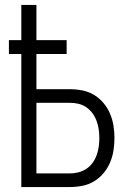

<svg xmlns="http://www.w3.org/2000/svg" viewBox="-20 -755 540 775"><path d="M66 0V-537H16V-593H66V-735H127V-593H249V-537H127V-395H262Q287 -395 312.5 -390Q338 -385 359.5 -372Q381 -359 397.5 -339.5Q414 -320 424 -296.5Q434 -273 438 -248Q442 -223 442 -198Q442 -172 438 -147Q434 -122 424 -98.5Q414 -75 397.5 -55.5Q381 -36 359.5 -23Q338 -10 312.5 -5Q287 0 262 0ZM127 -55H262Q280 -55 297 -59.5Q314 -64 328.5 -73.5Q343 -83 353.5 -97.5Q364 -112 370 -128.5Q376 -145 378.5 -162.5Q381 -180 381 -198Q381 -215 378.5 -232.5Q376 -250 370 -266.5Q364 -283 353.5 -297.5Q343 -312 328.5 -322Q314 -332 297 -336Q280 -340 262 -340H127Z"/></svg>

Font: Iosevka SS04 Light
Style: Regular
Weight: 300
Monospace: yes
Designer: Belleve Invis
Foundry: Belleve Invis
Version: Version 19.0.0; ttfautohint (v1.8.4)